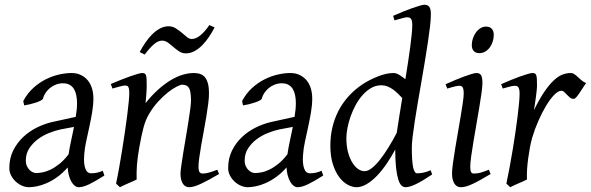

<svg xmlns="http://www.w3.org/2000/svg" viewBox="-20 -762 2468 802"><path d="M266.6 -117.7Q270.5 -144.5 276.9 -173.6Q283.2 -202.6 289.1 -231.9L231.9 -221.2Q211.4 -216.8 186.3 -207Q161.1 -197.3 139.2 -181.2Q117.2 -165 102.5 -142.8Q87.9 -120.6 87.9 -91.8Q87.9 -77.6 92.8 -67.6Q97.7 -57.6 104.2 -51.3Q110.8 -44.9 118.2 -42Q125.5 -39.1 130.9 -39.1Q142.1 -39.1 157.7 -42Q173.3 -44.9 191.2 -53.5Q209 -62 228.3 -77.4Q247.6 -92.8 266.6 -117.7ZM416 -28.8Q379.4 -5.4 353.3 7.3Q327.1 20 309.1 20Q300.8 20 293 14.4Q285.2 8.8 278.8 -2Q272.5 -12.7 268.1 -28.1Q263.7 -43.5 262.7 -62.5Q241.2 -38.1 218.5 -22Q195.8 -5.9 174.1 3.4Q152.3 12.7 133.3 16.4Q114.3 20 101.1 20Q86.9 20 72.5 13.9Q58.1 7.8 46.1 -3.2Q34.2 -14.2 26.6 -28.6Q19 -43 19 -60.1Q19 -100.6 34.9 -132.8Q50.8 -165 76.4 -189.2Q102.1 -213.4 133.5 -229Q165 -244.6 196.8 -252L296.4 -273.9Q301.8 -305.2 301.8 -331.1Q301.8 -348.1 298.8 -363.3Q295.9 -378.4 289.3 -389.6Q282.7 -400.9 271.2 -407.5Q259.8 -414.1 243.2 -414.1Q227.5 -414.1 213.6 -408.7Q199.7 -403.3 188.7 -394.3Q177.7 -385.3 169.9 -373.5Q162.1 -361.8 159.2 -349.1Q158.2 -346.2 149.9 -341.8Q141.6 -337.4 129.9 -333.5Q118.2 -329.6 104.7 -326.4Q91.3 -323.2 81.1 -321.8L77.1 -339.8Q93.8 -371.6 118.4 -394Q143.1 -416.5 170.7 -430.4Q198.2 -444.3 226.6 -450.7Q254.9 -457 278.8 -457Q300.8 -457 317.9 -448.7Q335 -440.4 346.7 -426.3Q358.4 -412.1 364.3 -392.6Q370.1 -373 370.1 -351.1Q370.1 -322.8 364.7 -291.5Q359.4 -260.3 352.5 -229.2Q345.7 -198.2 339.6 -169.7Q333.5 -141.1 332 -118.2Q330.1 -96.7 331.5 -81.5Q333 -66.4 336.9 -56.6Q340.8 -46.9 346.7 -42.5Q352.5 -38.1 359.9 -38.1Q373.5 -38.1 385.7 -40.8Q397.9 -43.5 409.2 -48.8Z M895 -35.2Q850.6 -8.8 819.6 5.6Q788.6 20 770 20Q752.9 20 743.4 4.6Q733.9 -10.7 733.9 -37.1Q733.9 -45.9 737.1 -68.6Q740.2 -91.3 745.1 -121.6Q750 -151.9 755.9 -186Q761.7 -220.2 766.6 -251Q771.5 -281.7 774.7 -306.2Q777.8 -330.6 777.8 -341.8Q777.8 -378.9 770 -393.6Q762.2 -408.2 740.7 -408.2Q734.4 -408.2 718.5 -400.4Q702.6 -392.6 682.6 -377Q662.6 -361.3 640.9 -337.9Q619.1 -314.5 601.1 -283.2Q587.4 -259.8 578.9 -227.1Q570.3 -194.3 562 -147Q554.2 -103.5 552 -72.3Q549.8 -41 550.8 -12.2Q544.4 -8.8 534.9 -4.6Q525.4 -0.5 515.4 3.9Q505.4 8.3 496.1 12.5Q486.8 16.6 481 20L464.8 4.9Q471.7 -27.3 478.3 -64.9Q484.9 -102.5 491 -140.4Q497.1 -178.2 502.4 -215.1Q507.8 -252 511.7 -283Q515.6 -314 517.8 -337.4Q520 -360.8 520 -372.1Q520 -383.3 518.8 -389.9Q517.6 -396.5 515.4 -399.7Q513.2 -402.8 509.8 -403.8Q506.3 -404.8 502 -404.8Q497.6 -404.8 489 -402.8Q480.5 -400.9 471.7 -398.4Q461.4 -395.5 449.7 -392.1L442.9 -411.1Q463.4 -419.9 484.1 -428.2Q504.9 -436.5 522.9 -442.9Q541 -449.2 554.4 -453.1Q567.9 -457 573.7 -457Q580.6 -457 584.5 -454.8Q588.4 -452.6 590.1 -446.8Q591.8 -440.9 592.3 -430.2Q592.8 -419.4 592.8 -401.9Q592.8 -396.5 592.3 -387.2Q591.8 -377.9 591.1 -367.4Q590.3 -356.9 589.4 -346.9Q588.4 -336.9 587.9 -331.1Q614.3 -364.3 641.1 -388.2Q668 -412.1 693.8 -427.5Q719.7 -442.9 743.9 -450Q768.1 -457 790 -457Q805.2 -457 817.1 -452.6Q829.1 -448.2 836.9 -438.2Q844.7 -428.2 848.9 -411.9Q853 -395.5 853 -372.1Q853 -355 849.9 -329.6Q846.7 -304.2 841.8 -274.7Q836.9 -245.1 831.1 -213.9Q825.2 -182.6 820.3 -154.3Q815.4 -126 812.3 -102.8Q809.1 -79.6 809.1 -65.9Q809.1 -49.3 813.5 -43.2Q817.9 -37.1 826.7 -37.1Q837.9 -37.1 852.5 -41Q867.2 -44.9 887.7 -53.2ZM876.5 -647.5Q866.2 -627.9 853.3 -608.4Q840.3 -588.9 825.2 -573.5Q810.1 -558.1 792.7 -548.6Q775.4 -539.1 756.3 -539.1Q740.7 -539.1 728.3 -547.4Q715.8 -555.7 704.3 -565.7Q692.9 -575.7 681.4 -584Q669.9 -592.3 657.2 -592.3Q640.1 -592.3 622.6 -576.9Q605 -561.5 584.5 -534.2L563.5 -544.4Q573.7 -564 586.7 -583.3Q599.6 -602.5 615 -617.9Q630.4 -633.3 647.9 -642.8Q665.5 -652.3 684.1 -652.3Q700.2 -652.3 713.6 -644Q727.1 -635.7 738.8 -625.7Q750.5 -615.7 760.7 -607.4Q771 -599.1 781.2 -599.1Q798.3 -599.1 817.1 -614.5Q835.9 -629.9 854.5 -657.2Z M1180.7 -117.7Q1184.6 -144.5 1190.9 -173.6Q1197.3 -202.6 1203.1 -231.9L1146 -221.2Q1125.5 -216.8 1100.3 -207Q1075.2 -197.3 1053.2 -181.2Q1031.2 -165 1016.6 -142.8Q1002 -120.6 1002 -91.8Q1002 -77.6 1006.8 -67.6Q1011.7 -57.6 1018.3 -51.3Q1024.9 -44.9 1032.2 -42Q1039.6 -39.1 1044.9 -39.1Q1056.2 -39.1 1071.8 -42Q1087.4 -44.9 1105.2 -53.5Q1123 -62 1142.3 -77.4Q1161.6 -92.8 1180.7 -117.7ZM1330.1 -28.8Q1293.5 -5.4 1267.3 7.3Q1241.2 20 1223.1 20Q1214.8 20 1207 14.4Q1199.2 8.8 1192.9 -2Q1186.5 -12.7 1182.1 -28.1Q1177.7 -43.5 1176.8 -62.5Q1155.3 -38.1 1132.6 -22Q1109.9 -5.9 1088.1 3.4Q1066.4 12.7 1047.4 16.4Q1028.3 20 1015.1 20Q1001 20 986.6 13.9Q972.2 7.8 960.2 -3.2Q948.2 -14.2 940.7 -28.6Q933.1 -43 933.1 -60.1Q933.1 -100.6 949 -132.8Q964.8 -165 990.5 -189.2Q1016.1 -213.4 1047.6 -229Q1079.1 -244.6 1110.8 -252L1210.4 -273.9Q1215.8 -305.2 1215.8 -331.1Q1215.8 -348.1 1212.9 -363.3Q1210 -378.4 1203.4 -389.6Q1196.8 -400.9 1185.3 -407.5Q1173.8 -414.1 1157.2 -414.1Q1141.6 -414.1 1127.7 -408.7Q1113.8 -403.3 1102.8 -394.3Q1091.8 -385.3 1084 -373.5Q1076.2 -361.8 1073.2 -349.1Q1072.3 -346.2 1064 -341.8Q1055.7 -337.4 1043.9 -333.5Q1032.2 -329.6 1018.8 -326.4Q1005.4 -323.2 995.1 -321.8L991.2 -339.8Q1007.8 -371.6 1032.5 -394Q1057.1 -416.5 1084.7 -430.4Q1112.3 -444.3 1140.6 -450.7Q1168.9 -457 1192.9 -457Q1214.8 -457 1231.9 -448.7Q1249 -440.4 1260.7 -426.3Q1272.5 -412.1 1278.3 -392.6Q1284.2 -373 1284.2 -351.1Q1284.2 -322.8 1278.8 -291.5Q1273.4 -260.3 1266.6 -229.2Q1259.8 -198.2 1253.7 -169.7Q1247.6 -141.1 1246.1 -118.2Q1244.1 -96.7 1245.6 -81.5Q1247.1 -66.4 1251 -56.6Q1254.9 -46.9 1260.7 -42.5Q1266.6 -38.1 1273.9 -38.1Q1287.6 -38.1 1299.8 -40.8Q1312 -43.5 1323.2 -48.8Z M1637.2 -207Q1641.6 -236.3 1647.5 -273.7Q1653.3 -311 1660.2 -352.5Q1651.9 -361.3 1642.3 -370.8Q1632.8 -380.4 1621.8 -388.2Q1610.8 -396 1598.6 -400.9Q1586.4 -405.8 1572.8 -405.8Q1550.3 -405.8 1531 -394.8Q1511.7 -383.8 1495.4 -365.7Q1479 -347.7 1466.3 -324.5Q1453.6 -301.3 1444.8 -276.6Q1436 -252 1431.4 -228Q1426.8 -204.1 1426.8 -185.1Q1426.8 -153.3 1433.3 -127.9Q1439.9 -102.5 1450.7 -84.5Q1461.4 -66.4 1475.1 -56.6Q1488.8 -46.9 1502.9 -46.9Q1516.1 -46.9 1532.2 -59.1Q1548.3 -71.3 1565.7 -93Q1583 -114.7 1601.3 -144Q1619.6 -173.3 1637.2 -207ZM1785.2 -33.2Q1743.7 -5.4 1717 7.3Q1690.4 20 1673.8 20Q1664.6 20 1656.7 12.5Q1648.9 4.9 1643.3 -13.4Q1637.7 -31.7 1634.3 -62Q1630.9 -92.3 1630.9 -137.2Q1614.3 -106.4 1595 -78.1Q1575.7 -49.8 1554.7 -27.8Q1533.7 -5.9 1511.7 7.1Q1489.7 20 1468.8 20Q1452.1 20 1433.1 10Q1414.1 0 1397.7 -21.2Q1381.3 -42.5 1370.6 -75.4Q1359.9 -108.4 1359.9 -153.8Q1359.9 -192.4 1368.2 -228.8Q1376.5 -265.1 1393.3 -298.1Q1410.2 -331.1 1435.8 -359.6Q1461.4 -388.2 1496.1 -411.1Q1509.8 -419.9 1525.6 -428Q1541.5 -436 1558.1 -442.6Q1574.7 -449.2 1591.3 -453.1Q1607.9 -457 1623 -457Q1635.3 -457 1647.9 -449.2Q1660.6 -441.4 1673.3 -431.2Q1679.2 -466.8 1684.3 -501Q1689.5 -535.2 1693.4 -564.7Q1697.3 -594.2 1699.7 -618.2Q1702.1 -642.1 1702.1 -657.2Q1702.1 -668.5 1700.4 -675Q1698.7 -681.6 1695.6 -684.8Q1692.4 -688 1688.5 -689Q1684.6 -689.9 1680.2 -689.9Q1675.8 -689.9 1667.2 -687.7Q1658.7 -685.5 1649.9 -683.1Q1639.6 -680.2 1627.9 -676.8L1622.1 -695.8Q1642.6 -705.1 1663.3 -713.4Q1684.1 -721.7 1701.9 -728Q1719.7 -734.4 1733.4 -738.3Q1747.1 -742.2 1752.9 -742.2Q1766.6 -742.2 1773.2 -733.4Q1779.8 -724.6 1779.8 -702.1Q1779.8 -683.1 1776.4 -652.8Q1772.9 -622.6 1767.3 -585Q1761.7 -547.4 1754.6 -504.9Q1747.6 -462.4 1740 -419.2Q1732.4 -376 1725.3 -334Q1718.3 -292 1712.6 -255.9Q1707 -219.7 1703.6 -191.2Q1700.2 -162.6 1700.2 -146Q1700.2 -89.4 1705.6 -63.7Q1710.9 -38.1 1722.2 -38.1Q1734.9 -38.1 1748.3 -40.8Q1761.7 -43.5 1778.8 -50.8Z M2029.3 -35.2Q2006.3 -21.5 1988 -11.2Q1969.7 -1 1954.6 6.1Q1939.5 13.2 1927.2 16.6Q1915 20 1904.3 20Q1887.7 20 1877.9 4.6Q1868.2 -10.7 1868.2 -37.1Q1868.2 -51.8 1871.8 -78.9Q1875.5 -106 1880.9 -138.9Q1886.2 -171.9 1892.6 -207.8Q1898.9 -243.7 1904.3 -276.1Q1909.7 -308.6 1913.3 -333.7Q1917 -358.9 1917 -371.1Q1917 -382.3 1915.5 -388.9Q1914.1 -395.5 1911.6 -398.7Q1909.2 -401.9 1905.3 -402.8Q1901.4 -403.8 1897 -403.8Q1893.1 -403.8 1885 -402.1Q1877 -400.4 1868.7 -397.9Q1859.4 -395.5 1848.1 -392.1L1841.3 -410.2Q1861.8 -419.4 1882.1 -428Q1902.3 -436.5 1919.9 -442.9Q1937.5 -449.2 1950.7 -453.1Q1963.9 -457 1970.2 -457Q1983.9 -457 1989.5 -447.8Q1995.1 -438.5 1995.1 -416Q1995.1 -401.9 1991.5 -374.3Q1987.8 -346.7 1981.9 -312.5Q1976.1 -278.3 1969.7 -241Q1963.4 -203.6 1957.5 -169.4Q1951.7 -135.3 1948 -107.7Q1944.3 -80.1 1944.3 -65.9Q1944.3 -50.8 1947.5 -43.9Q1950.7 -37.1 1959 -37.1Q1974.1 -37.1 1988 -41Q2002 -44.9 2022 -53.2ZM2042.5 -616.2Q2042.5 -602.5 2038.3 -589.1Q2034.2 -575.7 2026.4 -564.7Q2018.6 -553.7 2007.3 -546.9Q1996.1 -540 1982.4 -540Q1967.3 -540 1959 -548.8Q1950.7 -557.6 1950.7 -574.2Q1950.7 -587.4 1955.1 -600.8Q1959.5 -614.3 1967.3 -625.5Q1975.1 -636.7 1986.1 -643.8Q1997.1 -650.9 2010.7 -650.9Q2025.9 -650.9 2034.2 -641.8Q2042.5 -632.8 2042.5 -616.2Z M2428.2 -415Q2422.4 -407.2 2415.3 -396Q2408.2 -384.8 2401.1 -374.3Q2394 -363.8 2387.7 -356.4Q2381.3 -349.1 2376.5 -349.1Q2367.2 -349.1 2360.6 -354.5Q2354 -359.9 2348.4 -366Q2342.8 -372.1 2337.2 -377.4Q2331.5 -382.8 2324.2 -382.8Q2311.5 -382.8 2294.7 -365.5Q2277.8 -348.1 2261 -320.1Q2244.1 -292 2228.8 -257.1Q2213.4 -222.2 2203.1 -187Q2197.8 -168.5 2193.6 -146.2Q2189.5 -124 2186.3 -100.6Q2183.1 -77.1 2181.6 -54.4Q2180.2 -31.7 2181.2 -12.2Q2174.8 -8.8 2165.3 -4.6Q2155.8 -0.5 2145.8 3.9Q2135.7 8.3 2126.5 12.5Q2117.2 16.6 2111.3 20L2095.2 4.9Q2102.5 -29.8 2109.4 -66.9Q2116.2 -104 2122.3 -140.9Q2128.4 -177.7 2133.5 -212.9Q2138.7 -248 2142.3 -278.3Q2146 -308.6 2148.2 -332.5Q2150.4 -356.4 2150.4 -371.1Q2150.4 -382.3 2148.7 -388.9Q2147 -395.5 2144.3 -398.7Q2141.6 -401.9 2137.9 -402.8Q2134.3 -403.8 2130.4 -403.8Q2125.5 -403.8 2117.2 -402.1Q2108.9 -400.4 2100.6 -397.9Q2090.8 -395.5 2080.1 -392.1L2073.2 -410.2Q2093.8 -419.4 2114.5 -428Q2135.3 -436.5 2153.3 -442.9Q2171.4 -449.2 2184.8 -453.1Q2198.2 -457 2204.1 -457Q2210.9 -457 2214.8 -454.6Q2218.8 -452.1 2220.5 -446Q2222.2 -439.9 2222.7 -429Q2223.1 -418 2223.1 -400.9Q2223.1 -395.5 2221.7 -382.8Q2220.2 -370.1 2218.3 -355.2Q2216.3 -340.3 2214.1 -325.7Q2211.9 -311 2210.4 -301.8Q2233.9 -350.1 2254.9 -380.4Q2275.9 -410.6 2294.7 -427.7Q2313.5 -444.8 2330.6 -450.9Q2347.7 -457 2363.3 -457Q2372.1 -457 2379.2 -452.1Q2386.2 -447.3 2393.6 -440.4Q2400.9 -433.6 2409.2 -426.5Q2417.5 -419.4 2428.2 -415Z"/></svg>

Font: Gentium Plus Phon
Style: Italic
Weight: 400
Italic angle: -8°
Designer: J. Victor Gaultney, Annie Olsen, Iska Routamaa, Becca Hirsbrunner
Foundry: SIL International
Version: Version 5.000